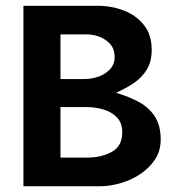

<svg xmlns="http://www.w3.org/2000/svg" viewBox="-20 -648 626 668"><path d="M405.3 -187.5Q405.3 -139.6 369.1 -119.6Q333 -99.6 282.2 -99.6H190.4V-275.4H282.2Q311.5 -275.4 339.8 -267.1Q368.2 -258.8 386.7 -239.7Q405.3 -220.7 405.3 -187.5ZM378.9 -449.2Q378.9 -424.8 363.3 -407.7Q347.7 -390.6 323.7 -381.8Q299.8 -373 273.4 -373H190.4V-528.3H282.2Q305.7 -528.3 327.6 -519.5Q349.6 -510.7 364.3 -493.7Q378.9 -476.6 378.9 -449.2ZM539.1 -162.1Q539.1 -210.9 519 -242.2Q499 -273.4 464.4 -292.5Q429.7 -311.5 383.8 -325.2Q417 -339.8 445.3 -358.9Q473.6 -377.9 490.7 -405.8Q507.8 -433.6 507.8 -474.6Q507.8 -526.4 481.4 -560.1Q455.1 -593.8 412.1 -610.8Q369.1 -627.9 319.3 -627.9H61.5V0H328.1Q361.3 0 397.9 -10.3Q434.6 -20.5 466.8 -41.5Q499 -62.5 519 -92.8Q539.1 -123 539.1 -162.1Z"/></svg>

Font: Namkio Khamti Book
Style: Bold
Weight: 800
Designer: Debbi Hosken
Foundry: SIL International
Version: Version 3.917